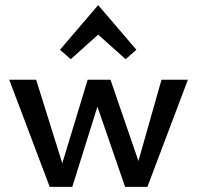

<svg xmlns="http://www.w3.org/2000/svg" viewBox="-20 -729 769 749"><path d="M363 -594 256 -498 214 -535 363 -709 512 -535 470 -498ZM610 -418H713L555 0H468L360 -313L262 0H174L16 -418H121L223 -92L322 -418H411L520 -101Z"/></svg>

Font: EauTestText Semibold
Style: Regular
Weight: 600
Designer: Christian Thalmann (Catharsis Fonts)
Version: Version 0.001;PS 000.001;hotconv 1.0.88;makeotf.lib2.5.64775